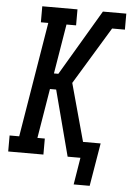

<svg xmlns="http://www.w3.org/2000/svg" viewBox="-59 -778 650 956"><g transform="rotate(5 266.5 -300.0)"><path d="M346 135 368 0H304L218 -328H187L146 -80H183V0H7V-80H55L150 -655H113V-735H289V-655H241L200 -407H222L416 -735H533V-655H469L295 -368L374 -80H462L426 135Z"/></g></svg>

Font: Iosevka Curly Slab MdObl
Style: Regular
Weight: 500
Italic angle: -9°
Monospace: yes
Designer: Belleve Invis
Foundry: Belleve Invis
Version: Version 11.0.0; ttfautohint (v1.8.3)